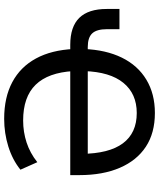

<svg xmlns="http://www.w3.org/2000/svg" viewBox="59 -813 763 921"><g transform="rotate(90 440.5 -352.5)"><path d="M550 9Q447 9 374 -30Q301 -69 260.5 -143.5Q220 -218 215 -325L234 -308H195Q108 -308 65.5 -351.5Q23 -395 23 -483V-544H120V-484Q120 -435 140 -413.5Q160 -392 206 -392H232L215 -373Q219 -479 256.5 -555.5Q294 -632 362 -673Q430 -714 522 -714Q618 -714 684 -670.5Q750 -627 785 -545.5Q820 -464 820 -352V-308H302L321 -323Q328 -202 386.5 -142Q445 -82 558 -82Q613 -82 663.5 -98.5Q714 -115 758 -150L794 -69Q747 -31 683 -11Q619 9 550 9ZM522 -627Q430 -627 377.5 -563Q325 -499 321 -375L304 -392H737L718 -362Q717 -494 667.5 -560.5Q618 -627 522 -627Z"/></g></svg>

Font: Nunito Sans 10pt SemiCondensed SemiBold
Style: Regular
Weight: 600
Width: 4
Designer: Vernon Adams
Foundry: Vernon Adams
Version: Version 3.101;gftools[0.9.27]